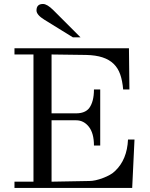

<svg xmlns="http://www.w3.org/2000/svg" viewBox="-20 -927 738 947"><path d="M643.4 -238.9 632 0H51.4V-30.9H145.1V-658.3H51.4V-689.1H616L618.3 -485.7H587.4Q584 -528 573.1 -559.4Q562.3 -590.9 540.6 -612Q518.9 -633.1 485.7 -644Q452.6 -654.9 404.6 -656L234.3 -658.3V-368H355.4Q398.9 -368 419.4 -393.1Q443.4 -425.1 443.4 -485.7H474.3V-209.1H443.4Q443.4 -269.7 418.3 -301.7Q393.1 -333.7 355.4 -333.7H234.3V-30.9L420.6 -34.3Q449.1 -34.3 488 -49.1Q528 -64 547.4 -83.4Q606.9 -139.4 611.4 -238.9ZM377.1 -742.9H339.4L198.9 -829.7Q160 -853.7 160 -875.4Q160 -907.4 192 -907.4Q212.6 -907.4 243.4 -876.6Z"/></svg>

Font: t
Style: Regular
Weight: 400
Designer: Takis Katsoulidis and George D. Matthiopoulos
Foundry: Takis Katsoulidis and George D. Matthiopoulos
Version: Version 1.0 ; ttfautohint (v1.8.1)